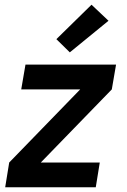

<svg xmlns="http://www.w3.org/2000/svg" viewBox="-20 -794 540 814"><path d="M2 0 19 -105 320 -415H70L88 -520H472L454 -415L153 -105H403L386 0ZM276 -572 219 -628 368 -774 440 -706Z"/></svg>

Font: Iosevka Extrabold Oblique
Style: Regular
Weight: 800
Italic angle: -9°
Monospace: yes
Designer: Belleve Invis
Foundry: Belleve Invis
Version: Version 32.5.0; ttfautohint (v1.8.4)